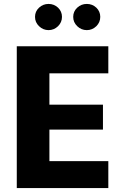

<svg xmlns="http://www.w3.org/2000/svg" viewBox="-20 -957 588 977"><path d="M231.4 -137.2V-297.4H503.9V-424.3H231.4V-584H531.2V-721.7H65.4V0H531.2V-137.2ZM158.2 -871.1C158.2 -852.5 165 -836.9 178.7 -823.7C192.4 -810.5 208.5 -803.7 227.1 -803.7C245.6 -803.7 261.7 -810.5 275.4 -823.7C288.6 -836.9 295.4 -852.5 295.4 -871.1C295.4 -889.6 288.6 -905.3 275.4 -918C261.7 -930.7 245.6 -937 227.1 -937C208.5 -937 192.4 -930.7 178.7 -918C165 -905.3 158.2 -889.6 158.2 -871.1ZM352.5 -871.1C352.5 -852.5 359.4 -836.9 373 -823.7C386.7 -810.5 402.8 -803.7 421.9 -803.7C440.4 -803.7 456.5 -810.5 470.2 -823.7C483.4 -836.9 490.2 -852.5 490.2 -871.1C490.2 -889.6 483.4 -905.3 470.2 -918C456.5 -930.7 440.4 -937 421.9 -937C402.8 -937 386.7 -930.7 373 -918C359.4 -905.3 352.5 -889.6 352.5 -871.1Z"/></svg>

Font: Estedad ExtraBold
Style: Regular
Weight: 800
Designer: Amin Abedi
Version: Version 7.3